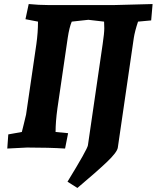

<svg xmlns="http://www.w3.org/2000/svg" viewBox="-20 -730 775 950"><path d="M488 -512Q496 -566 496 -590Q496 -614 495 -623L417 -632L335 -623Q323 -595 315 -542L264 -193Q255 -127 255 -77L317 -71L302 5Q224 0 114 0L16 5L21 -65L88 -77Q89 -82 98 -117Q107 -152 109 -163L160 -512Q168 -569 168 -623L106 -635L122 -710Q173 -705 218 -705H546L735 -710L728 -629L663 -623Q647 -575 642 -542L563 0Q560 23 509 71.5Q458 120 363 200L314 169Q412 9 415 -11Z"/></svg>

Font: Andada
Style: Bold Italic
Weight: 700
Italic angle: -8.29999°
Designer: Carolina Giovagnoli
Foundry: Carolina Giovagnoli
Version: Version 1.003